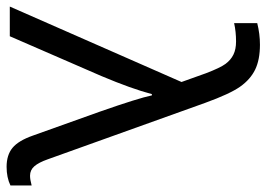

<svg xmlns="http://www.w3.org/2000/svg" viewBox="-140 -672 816 588"><g transform="rotate(90 268.0 -378.0)"><path d="M-5.9 0 225.1 -525.9 198.2 -601.1Q181.6 -644.5 169.7 -660.6Q157.7 -676.8 141.4 -684.8Q125 -692.9 101.1 -692.9Q70.8 -692.9 44.9 -687V-757.8Q78.1 -766.1 110.8 -766.1Q156.7 -766.1 187 -751.5Q217.3 -736.8 239.5 -705.3Q261.7 -673.8 289.1 -598.1L461.9 -116.2Q471.7 -88.4 483.2 -75.2Q494.6 -62 512.2 -62Q523.9 -62 542 -66.9V-2Q517.6 9.8 484.9 9.8Q448.7 9.8 426.8 -8.3Q404.8 -26.4 389.2 -70.8L315.9 -275.9Q274.4 -394.5 266.1 -435.1H262.2Q246.1 -373.5 207 -280.8L85 0Z"/></g></svg>

Font: NotoPenekeko
Style: Regular
Weight: 400
Designer: Monotype Design team
Foundry: Monotype Imaging Inc.
Version: Version 1.04